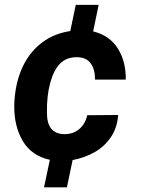

<svg xmlns="http://www.w3.org/2000/svg" viewBox="-20 -664 599 803"><path d="M474.1 -183.1Q470.7 -131.3 444.8 -92Q418.9 -52.7 377 -28.3Q335 -3.9 283.7 5.4L259.8 119.6H164.1L188.5 4.4Q111.8 -12.7 75.7 -73.5Q39.6 -134.3 39.6 -216.8Q39.6 -238.3 41.5 -255.9L43 -270Q51.3 -338.9 79.8 -394.8Q108.4 -450.7 157.5 -487.3Q206.5 -523.9 273.9 -534.2L296.9 -643.6H392.6L369.6 -532.7Q439 -515.6 473.1 -460.7Q507.3 -405.8 505.9 -331.1H377.4Q377.9 -372.6 359.6 -398.7Q341.3 -424.8 300.3 -424.8Q257.8 -424.8 231.2 -397.9Q204.6 -371.1 189.9 -316.9Q175.3 -263.7 176.3 -191.9Q176.3 -103 250.5 -103Q286.6 -103 311.8 -124.5Q336.9 -146 344.7 -182.1Z"/></svg>

Font: Mardoto
Style: Bold Italic
Weight: 700
Italic angle: -12°
Designer: Christian Robertson, Vahan Hovhannisyan
Foundry: Google
Version: Version 1.000